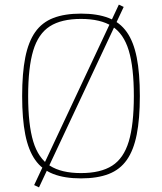

<svg xmlns="http://www.w3.org/2000/svg" viewBox="-20 -761 702 832"><path d="M495 -741 516 -731 149 51 128 41ZM331 -702Q402 -702 451 -683Q500 -664 529.5 -622Q559 -580 572.5 -512Q586 -444 586 -345Q586 -246 572.5 -178Q559 -110 529.5 -68Q500 -26 451 -7Q402 12 331 12Q260 12 211 -7Q162 -26 132.5 -68Q103 -110 89.5 -178Q76 -246 76 -345Q76 -444 89.5 -512Q103 -580 132.5 -622Q162 -664 211 -683Q260 -702 331 -702ZM331 -679Q246 -679 196 -647Q146 -615 124 -542Q102 -469 102 -345Q102 -221 124 -148Q146 -75 196 -43Q246 -11 331 -11Q416 -11 466 -43Q516 -75 538 -148Q560 -221 560 -345Q560 -469 538 -542Q516 -615 466 -647Q416 -679 331 -679Z"/></svg>

Font: Exo 2 Thin
Style: Regular
Weight: 250
Designer: Natanael Gama
Foundry: Natanael Gama
Version: Version 2.010